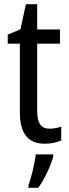

<svg xmlns="http://www.w3.org/2000/svg" viewBox="-20 -678 330 919"><path d="M217 -62C175 -62 158 -90 158 -148V-469H267V-537H158V-658H104L78 -538L17 -512V-469H75V-140C75 -34 119 10 194 10C224 10 253 4 273 -6V-72C257 -66 236 -62 217 -62ZM235 71V61H151C147 102 129 175 116 210V221H163C193 180 223 116 235 71Z"/></svg>

Font: Noto Sans Khmer Condensed
Style: Regular
Weight: 400
Width: 3
Designer: Danh Hong and the Monotype Design Team
Foundry: Monotype Imaging Inc.
Version: Version 2.004